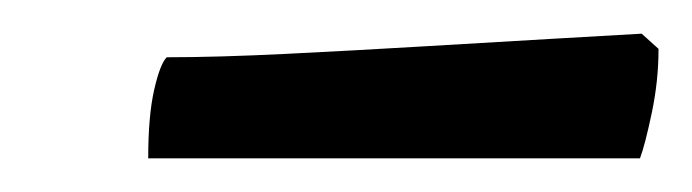

<svg xmlns="http://www.w3.org/2000/svg" viewBox="-20 -674 411 114"><path d="M68 -580Q68 -605 71.5 -620.5Q75 -636 79 -640Q109 -640 149.5 -642Q190 -644 232 -646.5Q274 -649 308.5 -651Q343 -653 361 -654L371 -645Q371 -626 367 -607Q363 -588 360 -580Z"/></svg>

Font: Texturina 12pt Medium
Style: Italic
Weight: 500
Italic angle: -11°
Designer: Guillermo Torres Carreño
Foundry: Omnibus-Type
Version: Version 1.002